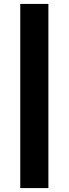

<svg xmlns="http://www.w3.org/2000/svg" viewBox="-20 -762 349 976"><path d="M83 194H226V-742H83Z"/></svg>

Font: Talent SemiBold
Style: Bold
Weight: 700
Designer: Mike Powis
Version: Version 1.001;hotconv 1.0.109;makeotfexe 2.5.65596